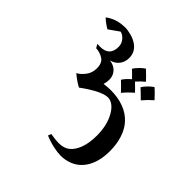

<svg xmlns="http://www.w3.org/2000/svg" viewBox="-91 -527 1074 1074"><g transform="rotate(-45 446.5 10.0)"><path d="M833 -140Q833 -128 826 -99.5Q819 -71 803 -48Q775 -9 728 -9Q692 -9 668 -31Q655 -43 648.5 -58Q642 -73 642 -76Q636 -33 606 -14Q588 -2 563 -2Q545 -2 524 -8Q528 26 528 44Q528 102 511 148Q494 194 460 225Q430 253 384 268Q339 283 284 283Q208 283 156 255Q105 227 84 177Q70 143 70 105Q70 82 77.5 47Q85 12 100 -24L119 -17Q112 25 112 48Q112 89 132 114Q153 140 194 155Q235 170 292 170Q375 170 431 138Q458 123 473 103.5Q488 84 488 63Q488 13 412 -91Q427 -121 459 -159Q468 -139 495 -117.5Q522 -96 559 -96Q601 -96 617.5 -121Q634 -146 636 -179L658 -191Q657 -183 657 -169Q657 -95 730 -95Q756 -95 775.5 -112Q795 -129 798 -148L755 -209Q772 -238 795 -263Q809 -247 821 -216Q833 -185 833 -140ZM700 151Q681 127 657 107L632 133L613 151Q585 118 557 96Q585 70 609 44Q633 59 655 86Q655 86 682 59L696 44Q712 54 727.5 69.5Q743 85 752 99Q724 129 700 151ZM661 258Q637 230 606 204Q644 166 657 151Q673 161 688.5 176.5Q704 192 713 206Q694 228 661 258Z"/></g></svg>

Font: Mirza
Style: Regular
Weight: 400
Designer: Arabic design by Kourosh Beigpour, Latin design by Eduardo Tunni, engineering by Lasse Fister
Version: Version 1.000